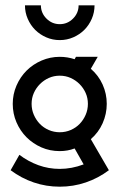

<svg xmlns="http://www.w3.org/2000/svg" viewBox="-20 -569 450 723"><path d="M205 -355Q234 -355 261 -346L266 -355H348L322 -310Q351 -285 366.5 -250.5Q382 -216 382 -178Q382 -140 366.5 -105Q351 -70 322 -45Q339 -16 356 13.5Q373 43 390 72Q350 102 303 118Q256 134 205 134Q154 134 107 118Q60 102 20 72L53 14Q86 39 124.5 53Q163 67 205 67Q250 67 295 50L261 -10Q235 0 205 0Q168 0 136 -14Q104 -28 80 -52Q56 -76 42 -108.5Q28 -141 28 -178Q28 -214 42 -246.5Q56 -279 80 -303Q104 -327 136.5 -341Q169 -355 205 -355ZM205 -284Q183 -284 164 -275.5Q145 -267 130.5 -252.5Q116 -238 107.5 -219Q99 -200 99 -178Q99 -156 107.5 -136.5Q116 -117 130 -102.5Q144 -88 163.5 -79.5Q183 -71 205 -71Q227 -71 246.5 -79.5Q266 -88 280 -102.5Q294 -117 302.5 -136.5Q311 -156 311 -178Q311 -200 302.5 -219Q294 -238 279.5 -252.5Q265 -267 246 -275.5Q227 -284 205 -284ZM134 -549Q134 -520 155 -499Q176 -478 205 -478Q234 -478 255 -499Q276 -520 276 -549H336Q336 -522 325.5 -498Q315 -474 297.5 -456.5Q280 -439 256 -428.5Q232 -418 205 -418Q178 -418 154 -428.5Q130 -439 112.5 -456.5Q95 -474 84.5 -498Q74 -522 74 -549H134Z"/></svg>

Font: Googee
Style: Regular
Weight: 400
Designer: Peter Wiegel
Foundry: CATFonts Peter Wiegel
Version: 1.000